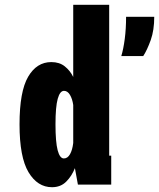

<svg xmlns="http://www.w3.org/2000/svg" viewBox="-20 -770 664 801"><path d="M197 11Q136.5 11 99 -51.5Q61.5 -114 61.5 -251Q61.5 -388 97.2 -449.5Q133 -511 194 -511Q228 -511 250.2 -493.2Q272.5 -475.5 285.5 -449V-750H435.5V-120.5H444V0H305L292.5 -68.5Q279.5 -35.5 256.2 -12.2Q233 11 197 11ZM211.5 -251Q211.5 -177.5 220.5 -143.2Q229.5 -109 246.5 -109Q262 -109 272 -126.5Q282 -144 285.5 -173.5V-332Q282 -357 272 -374Q262 -391 247 -391Q230 -391 220.8 -357.8Q211.5 -324.5 211.5 -251ZM486 -536Q495 -565.5 500.5 -608Q506 -650.5 506 -700H623.5Q623.5 -644 608.8 -602.8Q594 -561.5 577.5 -536Z"/></svg>

Font: Trispace Condensed
Style: Bold
Weight: 700
Width: 3
Designer: Tyler Finck
Foundry: Etcetera Type Company
Version: Version 1.210; ttfautohint (v1.8.3)